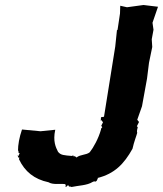

<svg xmlns="http://www.w3.org/2000/svg" viewBox="-20 -734 652 768"><path d="M286 -104C276 -114 277 -106 277 -109L275 -108C273 -114 270 -115 270 -110C235 -113 223 -113 212 -127C203 -145 191 -169 201 -215L142 -209L68 -216C57 -184 52 -155 52 -131C58 -132 48 -124 60 -119C51 -116 60 -108 49 -112C56 -106 49 -103 61 -102C55 -101 58 -105 56 -97C79 -48 117 -17 174 -5C192 6 220 0 238 2C249 5 237 14 245 14C249 4 259 8 255 13C260 10 268 15 266 14C293 8 328 8 350 -6C354 -9 362 -9 365 -7C361 -17 359 -5 367 -11C370 -22 374 -16 370 -22C438 -39 476 -78 510 -139C516 -167 526 -191 529 -203C526 -208 530 -222 531 -225L527 -230H528L536 -246L529 -255L548 -309L568 -419L576 -483L589 -546L587 -577L594 -615L590 -643L612 -707L554 -714L488 -705L461 -711L460 -680L450 -613L448 -615L441 -548L396 -267L384 -265L383 -250L385 -254L392 -245L385 -231L389 -225L384 -219V-216C374 -180 354 -144 339 -125C324 -113 302 -117 286 -104Z"/></svg>

Font: Asimov Print
Style: DIt
Weight: 250
Width: 0
Designer: Google
Version: Version 2.000980: 2014